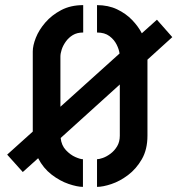

<svg xmlns="http://www.w3.org/2000/svg" viewBox="-20 -725 706 750"><path d="M304 5Q282 5 248 -6.5Q214 -18 181.5 -43Q149 -68 129 -107L69 -53L8 -121L108 -211V-524Q108 -547 120 -577.5Q132 -608 157 -637Q182 -666 219 -685.5Q256 -705 305 -705V-598Q281 -598 264.5 -588Q248 -578 237 -562.5Q226 -547 221 -531.5Q216 -516 216 -504V-308L447 -516Q445 -532 435.5 -551Q426 -570 407.5 -584Q389 -598 359 -598V-705Q403 -705 437.5 -688.5Q472 -672 496 -647Q520 -622 534 -595L593 -648L653 -580L556 -492V-195Q556 -141 534 -103Q512 -65 480 -41Q448 -17 415 -6Q382 5 359 5V-103Q367 -103 381.5 -108Q396 -113 411.5 -124.5Q427 -136 437.5 -153.5Q448 -171 448 -195V-395L217 -186Q220 -157 237.5 -138.5Q255 -120 274.5 -111.5Q294 -103 304 -103Z"/></svg>

Font: Stick No Bills ExtraLight SemiBold
Style: Regular
Weight: 600
Version: Version 2.000